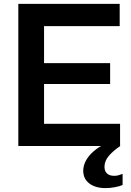

<svg xmlns="http://www.w3.org/2000/svg" viewBox="-20 -749 671 985"><path d="M74 0V-729H594V-615H178L206 -644V-85L178 -114H596V0ZM178 -318V-425H545V-318ZM522 216Q469 216 438 192Q407 168 407 127Q407 101 420.5 75.5Q434 50 460 27.5Q486 5 523 -14H588L597 0Q560 25 538 51Q516 77 516 107Q516 129 529 141Q542 153 566 153Q578 153 588.5 150Q599 147 609 143V200Q593 207 569 211.5Q545 216 522 216Z"/></svg>

Font: Mona Sans ExtraLight SemiBold
Style: Regular
Weight: 600
Version: Version 2.000